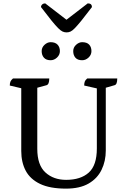

<svg xmlns="http://www.w3.org/2000/svg" viewBox="-20 -1106 751 1138"><path d="M371 12Q276 12 217.5 -16Q159 -44 132.5 -94Q106 -144 106 -211V-583L38 -599Q38 -613 42 -622.5Q46 -632 57 -641H272Q272 -606 256 -601L201 -586V-224Q201 -128 249 -84Q297 -40 372 -40Q458 -40 506 -83Q554 -126 554 -226V-582L479 -599Q479 -613 482.5 -622.5Q486 -632 497 -641H675Q675 -605 659 -601L607 -586V-214Q607 -151 582 -99.5Q557 -48 505 -18Q453 12 371 12ZM467 -749Q440 -749 427 -764Q414 -779 414 -803Q414 -825 431 -840.5Q448 -856 467 -856Q495 -856 508.5 -841.5Q522 -827 522 -803Q522 -781 505 -765Q488 -749 467 -749ZM280 -749Q254 -749 240.5 -764Q227 -779 227 -803Q227 -825 244 -840.5Q261 -856 280 -856Q307 -856 321 -841.5Q335 -827 335 -803Q335 -781 318 -765Q301 -749 280 -749ZM375 -914Q362 -914 351 -919Q340 -924 324.5 -939.5Q309 -955 285 -984.5Q261 -1014 223 -1064Q223 -1073 230 -1079.5Q237 -1086 248 -1086L374 -989L500 -1086Q525 -1086 525 -1064Q487 -1014 463 -984.5Q439 -955 424 -939.5Q409 -924 398 -919Q387 -914 375 -914Z"/></svg>

Font: Petrona Medium
Style: Regular
Weight: 500
Designer: Ringo R. Seeber
Foundry: Ringo R. Seeber
Version: Version 2.001; ttfautohint (v1.8.3)